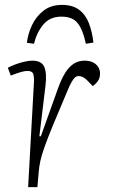

<svg xmlns="http://www.w3.org/2000/svg" viewBox="-20 -765 464 785"><path d="M119 -432Q120 -449 116 -462Q112 -475 92 -475Q81 -475 64 -470Q47 -465 24 -456L12 -488Q23 -494 41 -501Q59 -508 78.5 -512.5Q98 -517 112 -517Q150 -517 161 -491.5Q172 -466 166 -415L141 -208H147L218 -406Q231 -442 246.5 -467Q262 -492 281.5 -504.5Q301 -517 326 -517Q345 -517 359 -510.5Q373 -504 381 -492Q389 -480 389 -464Q389 -446 380 -433.5Q371 -421 359 -413L336 -437Q328 -445 319.5 -449.5Q311 -454 302 -454Q297 -454 292 -452Q287 -450 282 -443.5Q277 -437 271 -426.5Q265 -416 258 -399Q220 -310 197 -254Q174 -198 162 -164Q150 -130 145 -107Q140 -84 138 -59L133 0H95ZM233 -745Q277 -745 303.5 -725Q330 -705 343.5 -670Q357 -635 362 -591L331 -586Q320 -640 299 -668.5Q278 -697 231 -697Q184 -697 157 -664.5Q130 -632 119 -586L90 -590Q94 -626 110.5 -661.5Q127 -697 157.5 -721Q188 -745 233 -745Z"/></svg>

Font: Literata ExtraLight
Style: Italic
Weight: 250
Italic angle: -2°
Designer: Latin by Veronika Burian and Jose Scaglione. Greek by Irene Vlachou. Cyrillic by Vera Evstafieva
Foundry: TypeTogether
Version: Version 3.002